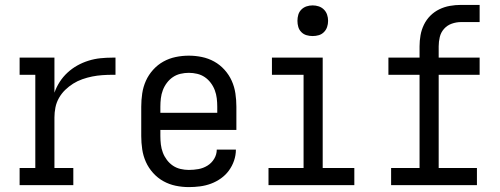

<svg xmlns="http://www.w3.org/2000/svg" viewBox="-20 -755 2040 783"><path d="M60 0V-70H124V-450H60V-520H202V-377Q210 -400 223.5 -421Q237 -442 255.5 -459Q274 -476 295.5 -488Q317 -500 341 -507.5Q365 -515 389.5 -517.5Q414 -520 439 -520H451V-450H439Q418 -450 397 -448.5Q376 -447 356 -443Q336 -439 316 -432Q296 -425 278.5 -414Q261 -403 246 -388.5Q231 -374 220.5 -355.5Q210 -337 206 -316.5Q202 -296 202 -276V-70H279V0Z M750 8Q723 8 696.5 2.5Q670 -3 646.5 -16Q623 -29 604.5 -49.5Q586 -70 575 -94.5Q564 -119 560 -146Q556 -173 556 -200V-320Q556 -347 560 -374Q564 -401 575 -425.5Q586 -450 604.5 -470.5Q623 -491 646.5 -504Q670 -517 696.5 -522.5Q723 -528 750 -528Q777 -528 803.5 -522.5Q830 -517 853.5 -504Q877 -491 895.5 -470.5Q914 -450 925 -425.5Q936 -401 940 -374Q944 -347 944 -320V-225H634V-200Q634 -183 636 -166Q638 -149 644 -133Q650 -117 660.5 -103Q671 -89 685 -79.5Q699 -70 716 -66Q733 -62 750 -62Q770 -62 789.5 -65.5Q809 -69 826 -79.5Q843 -90 853.5 -107.5Q864 -125 864 -145H942Q942 -122 934.5 -100Q927 -78 913.5 -59.5Q900 -41 881 -27.5Q862 -14 840.5 -6Q819 2 796 5Q773 8 750 8ZM866 -295V-320Q866 -337 864 -354Q862 -371 856 -387Q850 -403 839.5 -417Q829 -431 815 -440.5Q801 -450 784 -454Q767 -458 750 -458Q733 -458 716 -454Q699 -450 685 -440.5Q671 -431 660.5 -417Q650 -403 644 -387Q638 -371 636 -354Q634 -337 634 -320V-295Z M1075 0V-70H1218V-450H1089V-520H1296V-70H1425V0ZM1255 -608Q1242 -608 1230 -611.5Q1218 -615 1209 -624Q1200 -633 1196.5 -645Q1193 -657 1193 -670Q1193 -683 1196.5 -695Q1200 -707 1209 -716Q1218 -725 1230 -729Q1242 -733 1255 -733Q1268 -733 1280 -729Q1292 -725 1301 -716Q1310 -707 1314 -695Q1318 -683 1318 -670Q1318 -657 1314 -645Q1310 -633 1301 -624Q1292 -615 1280 -611.5Q1268 -608 1255 -608Z M1575 0V-70H1691V-450H1564V-520H1691V-566Q1691 -589 1695 -611.5Q1699 -634 1709 -654.5Q1719 -675 1735 -691Q1751 -707 1771.5 -717Q1792 -727 1814.5 -731Q1837 -735 1860 -735H1936V-665H1860Q1841 -665 1822.5 -658.5Q1804 -652 1791 -637.5Q1778 -623 1773.5 -604Q1769 -585 1769 -566V-520H1936V-450H1769V-70H1925V0Z"/></svg>

Font: Iosevka srxl
Style: Regular
Weight: 400
Monospace: yes
Designer: Belleve Invis
Foundry: Belleve Invis
Version: Version 33.0.1; ttfautohint (v1.8.3)